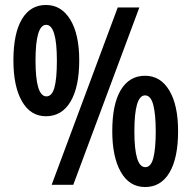

<svg xmlns="http://www.w3.org/2000/svg" viewBox="-20 -744 771 773"><path d="M165 -724Q227 -724 263 -665Q299 -606 299 -501Q299 -394 264 -335Q229 -276 165 -276Q103 -276 68.5 -336Q34 -396 34 -501Q34 -609 68 -666.5Q102 -724 165 -724ZM541 -714 275 0H188L454 -714ZM166 -644Q123 -644 123 -500Q123 -356 167 -356Q189 -356 199 -391Q209 -426 209 -500Q209 -644 166 -644ZM564 -439Q626 -439 661.5 -380Q697 -321 697 -216Q697 -108 662.5 -49.5Q628 9 564 9Q501 9 466.5 -51.5Q432 -112 432 -216Q432 -325 466.5 -382Q501 -439 564 -439ZM564 -360Q521 -360 521 -215Q521 -71 565 -71Q588 -71 597.5 -108.5Q607 -146 607 -215Q607 -284 597 -322Q587 -360 564 -360Z"/></svg>

Font: Noto Sans Arabic ExtCond SemBd
Style: Regular
Weight: 600
Width: 2
Designer: Monotype Design Team, Nadine Chahine, Nizar Qandah and Khaled Hosny
Foundry: Monotype Imaging Inc.
Version: Version 2.012; ttfautohint (v1.8.4.7-5d5b)